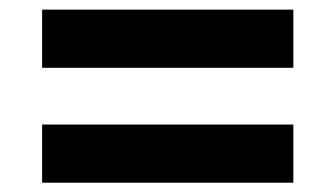

<svg xmlns="http://www.w3.org/2000/svg" viewBox="-20 -466 704 403"><path d="M595.7 -323.7H68.4V-445.8H595.7ZM595.7 -82.5H68.4V-204.6H595.7Z"/></svg>

Font: Wanted Sans
Style: Bold
Weight: 700
Designer: Original Design by Kil Hyung-jin and Kang Hanbin, Wanted Lab, Inc; Hangeul from Source Han Sans by Jang Soo-young and Ka
Foundry: Wanted Lab, Inc.
Version: Version 1.000